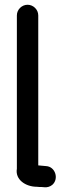

<svg xmlns="http://www.w3.org/2000/svg" viewBox="-20 -726 305 808"><path d="M51 -661V-16C43 30 88 60 135 60C142 61 148 61 155 61L167 62C179 63 190 60 200 52C229 27 213 -25 174 -27L141 -30V-661C141 -686 120 -706 96 -706C72 -706 51 -686 51 -661Z"/></svg>

Font: Electronic
Style: Blk
Weight: 900
Version: Version 1.011